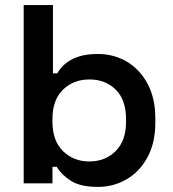

<svg xmlns="http://www.w3.org/2000/svg" viewBox="-20 -720 679 754"><path d="M365 14Q295 14 257.5 -10.5Q220 -35 203 -65H186V0H73V-700H188V-432H205Q216 -452 235.5 -469Q255 -486 286.5 -497Q318 -508 365 -508Q426 -508 477 -478.5Q528 -449 559 -392Q590 -335 590 -255V-239Q590 -159 559 -102Q528 -45 476.5 -15.5Q425 14 365 14ZM331 -86Q393 -86 434 -126.5Q475 -167 475 -242V-252Q475 -328 434.5 -368Q394 -408 331 -408Q269 -408 227.5 -368Q186 -328 186 -252V-242Q186 -167 227.5 -126.5Q269 -86 331 -86Z"/></svg>

Font: Space Grotesk Light SemiBold
Style: Regular
Weight: 600
Version: Version 2.000